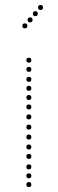

<svg xmlns="http://www.w3.org/2000/svg" viewBox="-20 -752 234 772"><path d="M80 -638Q70 -638 70 -648Q70 -658 80 -658Q90 -658 90 -648Q90 -638 80 -638ZM101 -662Q91 -662 91 -672Q91 -682 101 -682Q111 -682 111 -672Q111 -662 101 -662ZM122 -687Q112 -687 112 -697Q112 -707 122 -707Q132 -707 132 -697Q132 -687 122 -687ZM143 -712Q133 -712 133 -722Q133 -732 143 -732Q153 -732 153 -722Q153 -712 143 -712ZM96 -231Q86 -231 86 -241Q86 -251 96 -251Q106 -251 106 -241Q106 -231 96 -231ZM96 -191Q86 -191 86 -201Q86 -211 96 -211Q106 -211 106 -201Q106 -191 96 -191ZM96 -151Q86 -151 86 -161Q86 -171 96 -171Q106 -171 106 -161Q106 -151 96 -151ZM96 -113Q86 -113 86 -123Q86 -133 96 -133Q106 -133 106 -123Q106 -113 96 -113ZM96 -71Q86 -71 86 -81Q86 -91 96 -91Q106 -91 106 -81Q106 -71 96 -71ZM96 -35Q86 -35 86 -45Q86 -55 96 -55Q106 -55 106 -45Q106 -35 96 -35ZM96 0Q86 0 86 -10Q86 -20 96 -20Q106 -20 106 -10Q106 0 96 0ZM96 -500Q86 -500 86 -510Q86 -520 96 -520Q106 -520 106 -510Q106 -500 96 -500ZM96 -387Q86 -387 86 -397Q86 -407 96 -407Q106 -407 106 -397Q106 -387 96 -387ZM96 -350Q86 -350 86 -360Q86 -370 96 -370Q106 -370 106 -360Q106 -350 96 -350ZM96 -312Q86 -312 86 -322Q86 -332 96 -332Q106 -332 106 -322Q106 -312 96 -312ZM96 -272Q86 -272 86 -282Q86 -292 96 -292Q106 -292 106 -282Q106 -272 96 -272ZM96 -423Q86 -423 86 -433Q86 -443 96 -443Q106 -443 106 -433Q106 -423 96 -423ZM96 -463Q86 -463 86 -473Q86 -483 96 -483Q106 -483 106 -473Q106 -463 96 -463Z"/></svg>

Font: Raleway Dots 
Style: Regular
Weight: 400
Version: Version 1.000